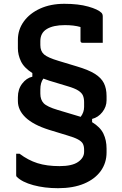

<svg xmlns="http://www.w3.org/2000/svg" viewBox="-20 -739 640 1009"><path d="M293 134Q359 134 390.5 112Q422 90 422 59V48Q422 29 415.5 16.5Q409 4 389.5 -6.5Q370 -17 332 -28L237 -57Q155 -83 114.5 -121.5Q74 -160 74 -208V-228Q74 -270 96.5 -299.5Q119 -329 150 -336V-355Q106 -383 90 -417Q74 -451 74 -485V-529Q74 -583 105 -626Q136 -669 191 -694Q246 -719 318 -719Q392 -719 443.5 -704.5Q495 -690 513 -672Q520 -665 520 -653V-514H414Q403 -514 403 -525V-597Q369 -607 321 -607Q260 -607 226 -586.5Q192 -566 192 -523V-502Q192 -470 211.5 -453Q231 -436 288 -419L384 -390Q445 -372 478.5 -351Q512 -330 526 -302Q540 -274 540 -234V-212Q540 -178 518 -150Q496 -122 464 -114V-97Q507 -71 523.5 -36.5Q540 -2 540 42V62Q540 117 509.5 159.5Q479 202 422 226Q365 250 285 250Q214 250 155 234Q96 218 68 190Q65 187 65 182V69H83Q128 103 177 118.5Q226 134 293 134ZM381 -132Q393 -128 404 -125Q422 -149 422 -177V-202Q422 -222 416 -236.5Q410 -251 391.5 -263Q373 -275 335 -286L239 -315Q223 -320 208 -326Q192 -305 192 -269V-247Q192 -215 209.5 -196.5Q227 -178 284 -161Z"/></svg>

Font: Recursive Mn Lnr St SmB
Style: Regular
Weight: 600
Monospace: yes
Version: Version 1.079;hotconv 1.0.112;makeotfexe 2.5.65598; ttfautoh